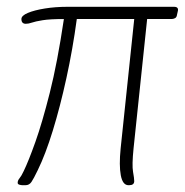

<svg xmlns="http://www.w3.org/2000/svg" viewBox="-20 -543 544 565"><path d="M46 2Q42 2 37 0.5Q32 -1 32 -5Q32 -12 37.5 -18.5Q43 -25 50 -40Q64 -69 84 -125Q104 -181 126.5 -270Q149 -359 168 -487Q127 -487 105.5 -483.5Q84 -480 74 -476.5Q64 -473 56 -473Q43 -473 43 -487Q43 -497 62 -505Q81 -513 112 -518Q143 -523 179 -523H492Q507 -523 503 -509L501 -500Q500 -492 495 -489.5Q490 -487 485 -487H413L373 -106Q368 -57 371.5 -37.5Q375 -18 375 -10Q375 2 360 2H358Q341 2 335.5 -27Q330 -56 335 -106L375 -487H206Q194 -398 175.5 -313.5Q157 -229 135.5 -159Q114 -89 91 -42Q79 -17 72.5 -7.5Q66 2 55 2Z"/></svg>

Font: Asap Condensed Condensed Thin
Style: Italic
Weight: 100
Width: 3
Italic angle: -6°
Designer: Pablo Cosgaya
Foundry: Omnibus-Type
Version: Version 3.001; ttfautohint (v1.8.4.7-5d5b)